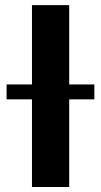

<svg xmlns="http://www.w3.org/2000/svg" viewBox="-20 -748 405 768"><path d="M256.8 -727.5V0H107.9V-727.5ZM6.3 -350.6V-410.2H357.4V-350.6Z"/></svg>

Font: Inter
Style: Bold
Weight: 700
Designer: Rasmus Andersson
Foundry: rsms
Version: Version 4.001;git-9221beed3